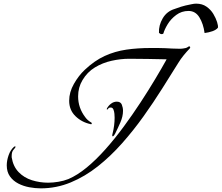

<svg xmlns="http://www.w3.org/2000/svg" viewBox="-20 -986 1214 1052"><path d="M203 46Q173 46 140.5 40Q108 34 80 19.5Q52 5 34.5 -19.5Q17 -44 17 -80Q17 -106 27 -135Q37 -164 56 -181Q59 -184 63 -184Q65 -184 65 -182Q65 -177 54.5 -166Q44 -155 44 -132V-124Q52 -74 82 -43Q112 -12 155 1.5Q198 15 244 15Q270 15 300 10Q330 5 355 -5Q404 -26 455.5 -68.5Q507 -111 558.5 -169Q610 -227 658.5 -293Q707 -359 750.5 -425.5Q794 -492 830.5 -553Q867 -614 893 -661Q842 -662 790.5 -663Q739 -664 688 -664Q641 -664 591.5 -653Q542 -642 500 -616.5Q458 -591 432 -547Q408 -507 408 -458Q408 -395 447 -344Q459 -327 478 -316Q483 -314 483 -310Q483 -305 478 -305L476 -306Q428 -316 393.5 -349.5Q359 -383 359 -434Q359 -481 385 -526.5Q411 -572 444 -603Q498 -654 554 -679.5Q610 -705 672 -714Q734 -723 805 -723Q825 -723 845.5 -723Q866 -723 886 -722Q905 -721 923 -720Q941 -719 960 -719Q965 -719 971 -719Q977 -719 982 -720Q993 -722 998 -723Q1003 -724 1012 -730Q1014 -732 1016 -732Q1022 -732 1022 -726Q1022 -723 1020 -721Q1002 -702 986 -682.5Q970 -663 956 -640Q916 -576 868.5 -500.5Q821 -425 766 -348Q711 -271 648.5 -200.5Q586 -130 516 -74.5Q446 -19 367.5 13.5Q289 46 203 46ZM598 -239Q595 -239 595 -243Q595 -246 595.5 -249Q596 -252 597 -255Q608 -299 608 -341Q608 -349 607 -362Q606 -375 601.5 -386Q597 -397 586 -397Q576 -397 573.5 -391.5Q571 -386 567 -386Q565 -386 565 -388L566 -392Q574 -407 588.5 -418Q603 -429 620 -429Q641 -429 647.5 -412.5Q654 -396 654 -379Q654 -348 639.5 -315Q625 -282 611 -254Q610 -251 605.5 -245Q601 -239 598 -239ZM866 -799Q858 -799 851 -806Q849 -847 871.5 -885.5Q894 -924 937 -937Q959 -945 971.5 -949Q984 -953 997 -956Q1010 -959 1030 -963Q1044 -966 1055 -966Q1088 -966 1111.5 -949.5Q1135 -933 1149 -909.5Q1163 -886 1169.5 -865Q1176 -844 1174 -834Q1164 -822 1144 -815Q1124 -808 1101 -805Q1094 -856 1072.5 -891Q1051 -926 1013 -926Q975 -926 945.5 -904Q916 -882 898.5 -853Q881 -824 875 -802Q871 -799 866 -799Z"/></svg>

Font: My Soul
Style: Regular
Weight: 400
Designer: Robert E. Leuschke
Foundry: Robert E. Leuschke
Version: Version 1.010; ttfautohint (v1.8.4.7-5d5b)